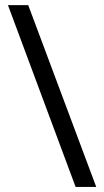

<svg xmlns="http://www.w3.org/2000/svg" viewBox="-20 -734 407 754"><path d="M90.8 -713.9 357.9 0H276.9L11.2 -713.9Z"/></svg>

Font: Open Sans Y to K
Style: Regular
Weight: 400
Version: Version 1.10